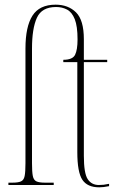

<svg xmlns="http://www.w3.org/2000/svg" viewBox="-20 -792 507 822"><path d="M405 10Q354 10 332.5 -22.5Q311 -55 311 -141V-526H251V-536Q291 -536 301.5 -557.5Q312 -579 312 -623Q312 -680 300 -710Q288 -740 267 -751Q246 -762 220 -762Q159 -762 138 -716Q117 -670 117 -584V-93Q117 -56 120.5 -38.5Q124 -21 136 -15.5Q148 -10 173 -10H210V0H16V-10H33Q58 -10 70 -15.5Q82 -21 85.5 -38.5Q89 -56 89 -93V-584Q89 -678 119 -725Q149 -772 218 -772Q272 -772 305.5 -739Q339 -706 339 -624V-536H439V-526H339V-125Q339 -50 355.5 -25Q372 0 403 0Q414 0 423.5 -1Q433 -2 447 -5V5Q422 10 405 10Z"/></svg>

Font: Noto Serif Display ExtraCondensed Thin
Style: Regular
Weight: 100
Width: 2
Designer: Monotype Design Team
Foundry: Monotype Imaging Inc.
Version: Version 2.009